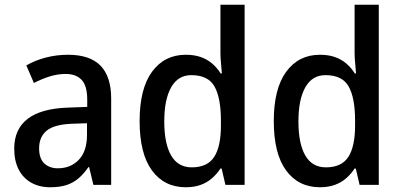

<svg xmlns="http://www.w3.org/2000/svg" viewBox="-20 -780 1693 810"><path d="M267 -549Q359 -549 404 -503Q449 -457 449 -364V0H374L356 -75H353Q333 -46 310.5 -27Q288 -8 259.5 1Q231 10 192 10Q146 10 111.5 -9.5Q77 -29 58.5 -65.5Q40 -102 40 -153Q40 -235 96.5 -278.5Q153 -322 266 -326L348 -329V-359Q348 -418 324.5 -443Q301 -468 257 -468Q223 -468 189.5 -457.5Q156 -447 123 -430L91 -504Q127 -525 172.5 -537Q218 -549 267 -549ZM285 -258Q208 -255 176.5 -228.5Q145 -202 145 -154Q145 -111 167 -90.5Q189 -70 224 -70Q278 -70 312.5 -106Q347 -142 347 -211V-260Z M764 10Q673 10 621 -61Q569 -132 569 -269Q569 -406 621.5 -477.5Q674 -549 764 -549Q799 -549 826.5 -539.5Q854 -530 875 -512Q896 -494 911 -470H916Q915 -488 912.5 -512Q910 -536 910 -555V-760H1012V0H931L915 -69H910Q895 -46 874.5 -28Q854 -10 826.5 0Q799 10 764 10ZM789 -74Q855 -74 883.5 -118Q912 -162 912 -250V-271Q912 -367 885 -415Q858 -463 787 -463Q731 -463 702 -411.5Q673 -360 673 -268Q673 -174 702 -124Q731 -74 789 -74Z M1330 10Q1239 10 1187 -61Q1135 -132 1135 -269Q1135 -406 1187.5 -477.5Q1240 -549 1330 -549Q1365 -549 1392.5 -539.5Q1420 -530 1441 -512Q1462 -494 1477 -470H1482Q1481 -488 1478.5 -512Q1476 -536 1476 -555V-760H1578V0H1497L1481 -69H1476Q1461 -46 1440.5 -28Q1420 -10 1392.5 0Q1365 10 1330 10ZM1355 -74Q1421 -74 1449.5 -118Q1478 -162 1478 -250V-271Q1478 -367 1451 -415Q1424 -463 1353 -463Q1297 -463 1268 -411.5Q1239 -360 1239 -268Q1239 -174 1268 -124Q1297 -74 1355 -74Z"/></svg>

Font: Noto Sans Hebrew SemiCondensed Medium
Style: Regular
Weight: 500
Width: 4
Designer: Monotype Design Team
Foundry: Monotype Imaging Inc.
Version: Version 2.003